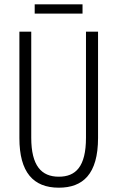

<svg xmlns="http://www.w3.org/2000/svg" viewBox="-20 -861 544 891"><path d="M363 -841H141V-798H363ZM435 -221V-714H379V-222C379 -87 331 -41 253 -41C172 -41 125 -92 125 -222V-714H70V-220C70 -62 134 10 253 10C364 10 435 -52 435 -221Z"/></svg>

Font: Noto Sans Gujarati ExtraCondensed Light
Style: Regular
Weight: 300
Width: 2
Designer: Jelle Bosma - Monotype Design Team, Universal Thirst
Foundry: Monotype Imaging Inc.
Version: Version 2.106